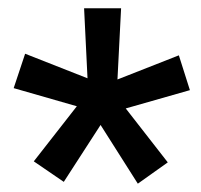

<svg xmlns="http://www.w3.org/2000/svg" viewBox="-20 -731 489 466"><path d="M62 -339.4 166.5 -473.1 13.2 -517.1 41 -600.6 192.4 -541 184.1 -710.9H273.9L265.1 -538.1L414.1 -596.7L440.9 -512.2L285.2 -467.8L387.2 -336.9L314.5 -285.2L224.1 -427.7L134.8 -289.6Z"/></svg>

Font: Vazirmatn RD UI FD SemiBold
Style: Regular
Weight: 600
Designer: Saber Rastikerdar
Foundry: Saber Rastikerdar
Version: Version 33.003